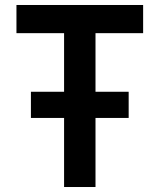

<svg xmlns="http://www.w3.org/2000/svg" viewBox="-20 -750 640 770"><path d="M237 0V-277H104V-382H237V-617H46V-730H554V-617H363V-382H496V-277H363V0Z"/></svg>

Font: JetBrains Mono NL
Style: Bold
Weight: 700
Monospace: yes
Designer: Philipp Nurullin, Konstantin Bulenkov
Foundry: JetBrains
Version: Version 2.305; ttfautohint (v1.8.4.7-5d5b)